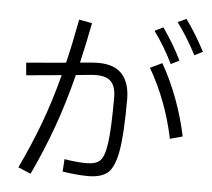

<svg xmlns="http://www.w3.org/2000/svg" viewBox="-58 -917 1116 1010"><g transform="rotate(5 500.0 -411.5)"><path d="M886 -853Q941 -777 987 -688L944 -666Q891 -766 841 -832ZM416 -581Q426 -582 445 -582Q530 -582 571 -536Q612 -490 612 -403Q612 -220 596 -131Q580 -42 545 -13Q510 16 442 16Q386 16 307 4L311 -62Q379 -51 429 -51Q476 -51 499 -72Q522 -93 532.5 -168Q543 -243 543 -408Q543 -463 519 -490Q495 -517 439 -517Q423 -517 414 -516L332 -508Q293 -354 247 -227Q201 -100 140 30L73 2Q132 -122 176.5 -241Q221 -360 258 -501L72 -484L66 -550L275 -568Q299 -666 324 -800L393 -787Q372 -678 348 -575ZM824 -609Q782 -696 724 -776L769 -798Q831 -709 868 -631ZM780 -610Q877 -438 920 -235L854 -217Q813 -414 717 -580Z"/></g></svg>

Font: IBM Plex Sans SC
Style: Regular
Weight: 400
Designer: Mike Abbink; Paul van der Laan; Pieter van Rosmalen; Eunyou Noh; Wujin Sim; Chorong Kim; Dohee Lee; Yejin We; Jinhee Kim
Foundry: Sandoll Inc.
Version: Version 1.000